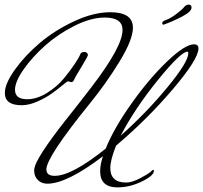

<svg xmlns="http://www.w3.org/2000/svg" viewBox="-20 -797 880 832"><path d="M288 -441 274 -445Q272 -445 252 -428.5Q232 -412 206 -393Q180 -374 143 -357.5Q106 -341 74 -341Q1 -341 1 -394Q1 -434 44 -494.5Q87 -555 151.5 -610Q216 -665 300.5 -704.5Q385 -744 458 -744Q556 -744 556 -677Q556 -625 497.5 -529.5Q439 -434 368 -347Q181 -116 181 -63Q181 -35 217 -35Q291 -35 438 -153Q474 -242 550.5 -349.5Q627 -457 704.5 -531Q782 -605 821 -605Q840 -605 840 -587Q840 -541 729 -410.5Q618 -280 483 -166Q458 -104 458 -69Q458 -6 527 -6Q552 -6 588 -25Q624 -44 632.5 -52.5Q641 -61 644 -61Q647 -61 647 -57Q647 -36 594.5 -10.5Q542 15 489 15Q414 15 414 -55Q414 -84 426 -120Q270 -1 185 -1Q160 -1 144 -17Q128 -33 128 -58.5Q128 -84 167.5 -144Q207 -204 263.5 -275Q320 -346 376 -419Q511 -595 511 -667Q511 -721 434 -721Q374 -721 302.5 -685Q231 -649 175.5 -599.5Q120 -550 82.5 -496.5Q45 -443 45 -408Q45 -367 98 -367Q140 -367 184 -394.5Q228 -422 257.5 -458Q287 -494 305.5 -522.5Q324 -551 327 -560Q330 -572 347 -572Q352 -572 356.5 -568Q361 -564 361 -558.5Q361 -553 332.5 -506.5Q304 -460 300.5 -450.5Q297 -441 288 -441ZM792 -573Q764 -573 664 -450Q563 -325 503 -209Q617 -311 706.5 -420Q796 -529 796 -566Q796 -573 792 -573ZM810 -764Q810 -747 770.5 -726Q731 -705 689 -690Q683 -690 683 -697.5Q683 -705 700.5 -711Q718 -717 743.5 -736Q769 -755 777.5 -766Q786 -777 798 -777Q810 -777 810 -764Z"/></svg>

Font: Mrs Saint Delafield
Style: Regular
Weight: 400
Designer: Alejandro Paul
Foundry: Alejandro Paul
Version: Version 1.001